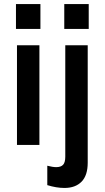

<svg xmlns="http://www.w3.org/2000/svg" viewBox="-20 -717 518 950"><path d="M64 -493H175V0H64ZM59 -697H180V-574H59ZM214 199V103Q241 110 258 110Q281 110 292 98.5Q303 87 303 58V-493H414V88Q414 151 383.5 182Q353 213 299 213Q259 213 214 199ZM298 -697H419V-574H298Z"/></svg>

Font: Hanken Grotesk SemiBold
Style: Regular
Weight: 600
Designer: Alfredo Marco Pradil
Foundry: Hanken Design Co.
Version: Version 3.014